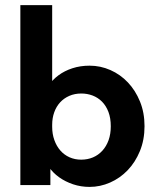

<svg xmlns="http://www.w3.org/2000/svg" viewBox="-20 -720 614 747"><path d="M176 0V-111L183 -126V-325.5V-332.5V-700H59.2V-332.5V-325.5V0ZM328.5 7.2Q369.8 7.2 408.4 -9.8Q447 -26.8 476.8 -57.8Q506.5 -88.8 524.4 -132.4Q542.3 -176 542.3 -229Q542.3 -282 524.6 -325.1Q507 -368.3 477.6 -399.3Q448.3 -430.3 409.6 -447.4Q371 -464.5 328.5 -464.5Q292.5 -464.5 261.6 -454.4Q230.8 -444.3 207.5 -427Q184.3 -409.8 169.8 -387.9Q155.3 -366 153 -342V-234.5H183Q183 -260.8 191 -283.1Q199 -305.5 213.8 -321.6Q228.5 -337.7 249.6 -347Q270.8 -356.2 296.3 -356.2Q319.2 -356.2 340.1 -348.4Q361 -340.5 376.9 -324.5Q392.7 -308.5 401.9 -284.5Q411 -260.5 411 -228.5Q411 -198.5 402.4 -174.5Q393.7 -150.5 378.1 -133.5Q362.5 -116.5 341.5 -107.6Q320.5 -98.8 296 -98.8Q271.3 -98.8 250.4 -108.1Q229.5 -117.5 214.8 -134.4Q200 -151.3 191.5 -174.9Q183 -198.5 183 -226.8H148V-120.8Q153.8 -94.3 169.9 -70.9Q186 -47.5 209.9 -30.4Q233.8 -13.3 264.3 -3Q294.8 7.2 328.5 7.2Z"/></svg>

Font: Tilda Sans VF
Style: Regular
Weight: 400
Designer: ParaType Ltd
Foundry: ParaType Ltd
Version: Version 1.010